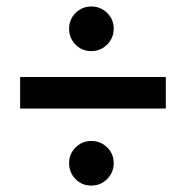

<svg xmlns="http://www.w3.org/2000/svg" viewBox="-20 -576 578 601"><path d="M499 -335V-236.3H43V-335ZM335.9 -486.3Q335.9 -457 315.4 -436.5Q294.9 -416 265.6 -416Q236.3 -416 216.3 -436.5Q196.3 -457 196.3 -486.3Q196.3 -515.6 216.8 -535.6Q237.3 -555.7 265.6 -555.7Q294.9 -555.7 315.4 -535.6Q335.9 -515.6 335.9 -486.3ZM335.9 -65.4Q335.9 -36.1 315.4 -15.6Q294.9 4.9 265.6 4.9Q236.3 4.9 216.3 -15.6Q196.3 -36.1 196.3 -65.4Q196.3 -94.7 216.8 -114.7Q237.3 -134.8 265.6 -134.8Q294.9 -134.8 315.4 -114.7Q335.9 -94.7 335.9 -65.4Z"/></svg>

Font: Allerta
Style: Regular
Weight: 400
Designer: Matt McInerney
Foundry: Matt McInerney
Version: Version 1.0